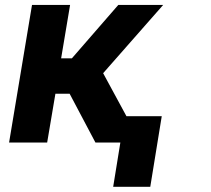

<svg xmlns="http://www.w3.org/2000/svg" viewBox="-20 -565 835 761"><path d="M575.6 175.4H428.6L457 0H358.3L256 -193.5H199.6L166.9 0H16L106.9 -545.5H257.8L222.3 -333.8H264.9L448.9 -545.5H626.8L388.8 -274.9L481.2 -104.4H621.1Z"/></svg>

Font: Linik Sans
Style: Bold Italic
Weight: 700
Italic angle: 9°
Designer: Fonts by Rasmus Andersson / Changes by Cristiano Sobral with parts from Marc Monis
Foundry: rsms
Version: Version 3.020; ttfautohint (v1.6)